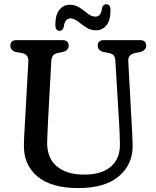

<svg xmlns="http://www.w3.org/2000/svg" viewBox="-20 -894 754 928"><path d="M556 -293.5 537.5 -602Q536 -619 529 -626.8Q522 -634.5 507.5 -637.5L481.5 -642.5Q452.5 -649.5 452.5 -673Q452.5 -700 482.5 -700H656.5Q686.5 -700 686.5 -673Q686.5 -650.5 657.5 -642.5L632 -637.5Q597.5 -629.5 600 -598L616.5 -294Q618 -269 619.2 -245.2Q620.5 -221.5 621 -196Q624 -103 556.8 -44Q489.5 15 357 15Q228 15 160.5 -41.5Q93 -98 95.5 -196.5Q95.5 -211.5 96.8 -234.8Q98 -258 99.5 -282.5Q101 -307 102 -326L117 -597.5Q119 -631 86 -637.5L59.5 -642Q30 -649 30 -673Q30 -700 60.5 -700H281.5Q312 -700 312 -673Q312 -650 282.5 -642.5L257.5 -637.5Q230 -631.5 228 -600L213 -325.5Q211 -290 210 -261.8Q209 -233.5 208 -210Q206 -131 254 -90.5Q302 -50 387 -50Q472.5 -50 517.5 -90.2Q562.5 -130.5 559.5 -202.5Q559 -234.5 558 -254.5Q557 -274.5 556 -293.5ZM444.5 -747.5Q417 -747.5 395.8 -762Q374.5 -776.5 356.2 -790.8Q338 -805 320.5 -805Q293 -805 288 -763.5Q284 -745 267.5 -745Q247.5 -745 247.5 -774Q247.5 -822 267 -846.5Q286.5 -871 317 -871Q344.5 -871 365.8 -856.5Q387 -842 405 -827.8Q423 -813.5 441 -813.5Q469 -813.5 473 -855Q477 -873.5 494 -873.5Q514 -873.5 514 -844.5Q514 -796 494.5 -771.8Q475 -747.5 444.5 -747.5Z"/></svg>

Font: Fraunces 72pt S100
Style: Regular
Weight: 400
Version: Version 1.000; ttfautohint (v1.8.3)